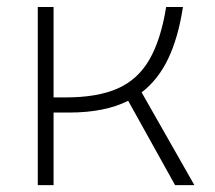

<svg xmlns="http://www.w3.org/2000/svg" viewBox="-20 -538 626 558"><path d="M89.8 0V-517.6H135.7V-254.9H170.9Q262.7 -254.9 321.3 -280.5Q379.9 -306.2 413.6 -363.8Q447.3 -421.4 462.9 -517.6H511.7Q498 -428.7 468.8 -367.4Q439.5 -306.2 391.6 -269.5L544.9 0H488.8L352.5 -245.1Q284.7 -210.9 180.7 -210.9H135.7V0Z"/></svg>

Font: Cascadia Code NF ExtraLight
Style: Regular
Weight: 200
Monospace: yes
Designer: Aaron Bell
Foundry: Saja Typeworks
Version: Version 2404.023; ttfautohint (v1.8.4)